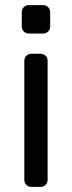

<svg xmlns="http://www.w3.org/2000/svg" viewBox="-20 -730 281 750"><path d="M149 -599H92Q81 -599 73 -607Q65 -615 65 -626V-683Q65 -694 73 -702Q81 -710 92 -710H149Q160 -710 168 -702Q176 -694 176 -683V-626Q176 -615 168 -607Q160 -599 149 -599ZM139 0H102Q91 0 83 -8Q75 -16 75 -27V-493Q75 -504 83 -512Q91 -520 102 -520H139Q150 -520 158 -512Q166 -504 166 -493V-27Q166 -16 158 -8Q150 0 139 0Z"/></svg>

Font: Hezaedrus
Style: Regular
Weight: 400
Designer: Hubert & Fischer
Foundry: Hubert & Fischer
Version: Version 1.10;September 3, 2019;FontCreator 11.5.0.2425 64-bi